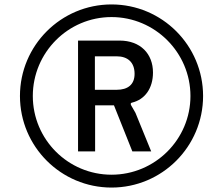

<svg xmlns="http://www.w3.org/2000/svg" viewBox="-20 -780 1006 866"><path d="M483 66C711 66 896 -119 896 -347C896 -575 711 -760 483 -760C255 -760 70 -575 70 -347C70 -119 255 66 483 66ZM483 8C287 8 128 -151 128 -347C128 -543 287 -703 483 -703C679 -703 839 -543 839 -347C839 -151 679 8 483 8ZM332 -97H409V-305H494L577 -97H662L591 -271L572 -304C568 -311 569 -316 575 -317C634 -331 670 -382 670 -453C670 -537 614 -597 519 -597H332ZM506 -375H408V-526H506C556 -526 587 -499 587 -447C587 -398 556 -375 506 -375Z"/></svg>

Font: Finlandica
Style: Regular
Weight: 400
Designer: Niklas Ekholm, Juho Hiilivirta, Jaakko Suomalainen
Foundry: Helsinki Type Studio
Version: Version 2.000;Glyphs 3.2 (3202)